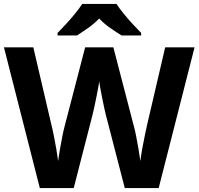

<svg xmlns="http://www.w3.org/2000/svg" viewBox="-20 -954 1007 974"><path d="M967 -714 785 0H613L516 -375Q513 -386 508.5 -408Q504 -430 498.5 -456Q493 -482 489 -505.5Q485 -529 483 -542Q482 -529 477.5 -505.5Q473 -482 468 -456.5Q463 -431 458 -408.5Q453 -386 450 -374L354 0H182L0 -714H149L240 -324Q246 -301 253 -266Q260 -231 266 -196Q272 -161 275 -137Q278 -162 284 -196.5Q290 -231 296.5 -263.5Q303 -296 308 -314L412 -714H555L659 -314Q664 -297 670.5 -264Q677 -231 683 -196Q689 -161 692 -137Q695 -162 701 -196.5Q707 -231 714.5 -266Q722 -301 727 -324L818 -714ZM571 -934Q585 -912 607.5 -884.5Q630 -857 654 -831Q678 -805 696 -787V-774H597Q571 -790 540 -811.5Q509 -833 483 -860Q457 -833 427 -812Q397 -791 371 -774H272V-787Q291 -806 314.5 -831.5Q338 -857 360.5 -884.5Q383 -912 397 -934Z"/></svg>

Font: Noto Sans Adlam Unjoined
Style: Regular
Weight: 400
Designer: Mark Jamra, Neil Patel
Foundry: JamraPatel LLC
Version: Version 3.001